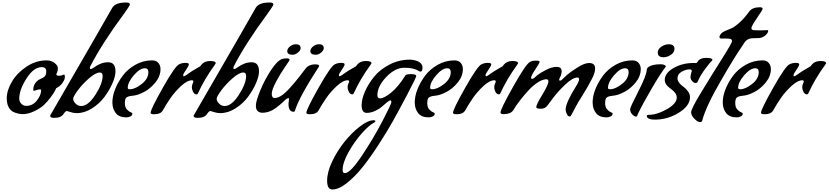

<svg xmlns="http://www.w3.org/2000/svg" viewBox="-20 -882 6629 1536"><path d="M86 13Q63 2 48.5 -26Q34 -54 34 -95Q34 -159 75.5 -229Q117 -299 192.5 -349Q268 -399 352 -399Q391 -399 417 -378Q443 -357 443 -336.5Q443 -316 437 -304Q431 -292 431 -288Q431 -276 450 -276Q469 -276 479 -281Q489 -286 491 -286Q499 -286 499 -265.5Q499 -245 479 -217.5Q459 -190 430 -177Q426 -169 419 -154.5Q412 -140 386 -104.5Q360 -69 330.5 -41.5Q301 -14 252.5 8.5Q204 31 164 31Q124 31 86 13ZM309 -159Q309 -167 300 -167Q287 -167 270.5 -161Q254 -155 252 -155Q246 -155 246 -164Q246 -203 274 -231Q285 -243 306 -251.5Q327 -260 338.5 -271.5Q350 -283 350 -311Q350 -345 314 -345Q250 -345 192 -254.5Q134 -164 134 -93Q134 -69 150.5 -52Q167 -35 190 -35Q242 -35 275.5 -78.5Q309 -122 309 -159Z M594 23Q568 23 543.5 14.5Q519 6 515 6Q504 6 489 29Q469 61 414 61Q381 61 381 45L382 41Q868 -799 877 -818Q901 -862 989 -862Q1019 -862 1019 -846Q1019 -837 972 -772Q796 -534 701 -349Q699 -345 699 -339Q699 -330 707 -330Q715 -330 734 -344Q789 -384 845 -384Q904 -384 904 -311Q904 -272 880 -216.5Q856 -161 816 -107Q776 -53 716 -15Q656 23 594 23ZM630 -34Q685 -34 743 -123.5Q801 -213 801 -275Q801 -302 779 -302Q746 -302 693.5 -256.5Q641 -211 603 -160Q565 -109 565 -90Q566 -84 569 -74.5Q572 -65 588.5 -49.5Q605 -34 630 -34Z M991 57Q933 57 906 22.5Q879 -12 879 -62.5Q879 -113 901 -168.5Q923 -224 961.5 -276Q1000 -328 1062.5 -363.5Q1125 -399 1197 -399Q1230 -399 1247 -378.5Q1264 -358 1264 -330Q1264 -272 1223 -222Q1182 -172 1132 -146Q1082 -120 1043.5 -116.5Q1005 -113 992 -102Q979 -91 979 -58Q979 -25 994 -8Q1009 9 1024 15Q1039 21 1039 27Q1039 41 1024 49Q1009 57 991 57ZM1167 -305Q1167 -336 1139 -336Q1099 -336 1050.5 -280Q1002 -224 1002 -179Q1002 -168 1019 -168Q1060 -168 1113.5 -210Q1167 -252 1167 -305Z M1527 -227Q1527 -240 1517 -240Q1478 -240 1428 -193.5Q1378 -147 1344 -97.5Q1310 -48 1282 2Q1265 32 1212 32Q1185 32 1185 20Q1185 -7 1283.5 -181.5Q1382 -356 1414 -368Q1436 -379 1463.5 -379Q1491 -379 1491 -367.5Q1491 -356 1468 -323Q1445 -290 1445 -281Q1445 -272 1452 -272Q1456 -272 1474 -284Q1518 -317 1582 -352L1591 -364Q1615 -394 1660.5 -394Q1706 -394 1706 -376Q1704 -371 1696 -360Q1617 -252 1563 -134Q1559 -127 1554 -127Q1535 -127 1525 -146.5Q1515 -166 1515 -184.5Q1515 -203 1527 -227Z M1742 23Q1716 23 1691.5 14.5Q1667 6 1663 6Q1652 6 1637 29Q1617 61 1562 61Q1529 61 1529 45L1530 41Q2016 -799 2025 -818Q2049 -862 2137 -862Q2167 -862 2167 -846Q2167 -837 2120 -772Q1944 -534 1849 -349Q1847 -345 1847 -339Q1847 -330 1855 -330Q1863 -330 1882 -344Q1937 -384 1993 -384Q2052 -384 2052 -311Q2052 -272 2028 -216.5Q2004 -161 1964 -107Q1924 -53 1864 -15Q1804 23 1742 23ZM1778 -34Q1833 -34 1891 -123.5Q1949 -213 1949 -275Q1949 -302 1927 -302Q1894 -302 1841.5 -256.5Q1789 -211 1751 -160Q1713 -109 1713 -90Q1714 -84 1717 -74.5Q1720 -65 1736.5 -49.5Q1753 -34 1778 -34Z M2292 -90Q2292 -97 2287 -97H2285L2270 -90Q2205 -27 2164 -3.5Q2123 20 2079 20Q2059 20 2043 8Q2027 -4 2027 -38Q2027 -72 2062 -158Q2097 -244 2149 -322.5Q2201 -401 2240 -411Q2253 -415 2275 -415Q2297 -415 2297 -403Q2297 -399 2261 -347.5Q2225 -296 2189.5 -230Q2154 -164 2154 -131Q2154 -98 2177 -98Q2220 -98 2276 -154Q2332 -210 2423 -331Q2448 -367 2503 -367Q2533 -367 2533 -355Q2533 -352 2530 -347Q2373 -105 2341 0Q2337 12 2331 12H2328Q2288 12 2288 -52ZM2348 -528Q2385 -528 2385 -496Q2385 -480 2364 -462Q2343 -444 2321 -444Q2278 -444 2278 -473Q2278 -493 2299.5 -510.5Q2321 -528 2348 -528ZM2533 -528Q2570 -528 2570 -496Q2570 -480 2549.5 -462Q2529 -444 2507 -444Q2463 -444 2463 -473Q2463 -493 2484.5 -510.5Q2506 -528 2533 -528Z M2773 -227Q2773 -240 2763 -240Q2724 -240 2674 -193.5Q2624 -147 2590 -97.5Q2556 -48 2528 2Q2511 32 2458 32Q2431 32 2431 20Q2431 -7 2529.5 -181.5Q2628 -356 2660 -368Q2682 -379 2709.5 -379Q2737 -379 2737 -367.5Q2737 -356 2714 -323Q2691 -290 2691 -281Q2691 -272 2698 -272Q2702 -272 2720 -284Q2764 -317 2828 -352L2837 -364Q2861 -394 2906.5 -394Q2952 -394 2952 -376Q2950 -371 2942 -360Q2863 -252 2809 -134Q2805 -127 2800 -127Q2781 -127 2771 -146.5Q2761 -166 2761 -184.5Q2761 -203 2773 -227Z M2739 503Q2782 503 2874.5 364.5Q2967 226 3039 88Q3111 -50 3111 -64.5Q3111 -79 3103 -79Q3095 -79 3076 -63.5Q3057 -48 3035.5 -29Q3014 -10 2980.5 5.5Q2947 21 2914 21Q2873 21 2873 -40Q2873 -89 2900 -150.5Q2927 -212 2974 -269.5Q3021 -327 3097 -366Q3173 -405 3260 -405Q3282 -405 3308 -397Q3360 -381 3360 -339Q3360 -309 3343 -309Q3338 -309 3326 -316Q3290 -340 3215 -340Q3140 -340 3069.5 -265.5Q2999 -191 2999 -120Q2999 -95 3020 -95Q3052 -95 3108.5 -140.5Q3165 -186 3221 -275Q3224 -289 3267 -289Q3310 -289 3310 -274Q3310 -263 3240.5 -130.5Q3171 2 3123 87.5Q3075 173 3007.5 277Q2940 381 2880 456Q2820 531 2755 582.5Q2690 634 2639 634Q2597 634 2597 564Q2597 494 2638 408.5Q2679 323 2736.5 251.5Q2794 180 2859 130Q2924 80 2968 80H2971Q2983 80 2983 87Q2983 94 2971 100Q2933 119 2874.5 184.5Q2816 250 2768.5 335Q2721 420 2721 478V479Q2721 503 2739 503Z M3410 57Q3352 57 3325 22.5Q3298 -12 3298 -62.5Q3298 -113 3320 -168.5Q3342 -224 3380.5 -276Q3419 -328 3481.5 -363.5Q3544 -399 3616 -399Q3649 -399 3666 -378.5Q3683 -358 3683 -330Q3683 -272 3642 -222Q3601 -172 3551 -146Q3501 -120 3462.5 -116.5Q3424 -113 3411 -102Q3398 -91 3398 -58Q3398 -25 3413 -8Q3428 9 3443 15Q3458 21 3458 27Q3458 41 3443 49Q3428 57 3410 57ZM3586 -305Q3586 -336 3558 -336Q3518 -336 3469.5 -280Q3421 -224 3421 -179Q3421 -168 3438 -168Q3479 -168 3532.5 -210Q3586 -252 3586 -305Z M3946 -227Q3946 -240 3936 -240Q3897 -240 3847 -193.5Q3797 -147 3763 -97.5Q3729 -48 3701 2Q3684 32 3631 32Q3604 32 3604 20Q3604 -7 3702.5 -181.5Q3801 -356 3833 -368Q3855 -379 3882.5 -379Q3910 -379 3910 -367.5Q3910 -356 3887 -323Q3864 -290 3864 -281Q3864 -272 3871 -272Q3875 -272 3893 -284Q3937 -317 4001 -352L4010 -364Q4034 -394 4079.5 -394Q4125 -394 4125 -376Q4123 -371 4115 -360Q4036 -252 3982 -134Q3978 -127 3973 -127Q3954 -127 3944 -146.5Q3934 -166 3934 -184.5Q3934 -203 3946 -227Z M4540 50Q4523 50 4514 29.5Q4505 9 4505 -5Q4505 -58 4586 -188Q4613 -232 4613 -247Q4613 -262 4599 -262Q4562 -262 4502 -205.5Q4442 -149 4400 -92L4358 -36Q4341 -12 4305.5 -12Q4270 -12 4270 -25Q4270 -45 4318.5 -124.5Q4367 -204 4367 -231Q4367 -239 4362.5 -243.5Q4358 -248 4353 -248Q4321 -248 4282 -222.5Q4243 -197 4209 -160Q4142 -87 4101 -24L4085 1Q4064 31 4009 31Q3984 31 3984 18Q3984 -9 4087 -192Q4190 -375 4221 -387Q4238 -397 4267.5 -397Q4297 -397 4297 -387.5Q4297 -378 4262.5 -326.5Q4228 -275 4228 -258Q4231 -251 4238 -251Q4245 -251 4253 -258Q4261 -265 4279 -280.5Q4297 -296 4345.5 -321.5Q4394 -347 4433.5 -347Q4473 -347 4473 -313Q4473 -289 4463 -269Q4453 -249 4453 -245Q4453 -237 4461.5 -237Q4470 -237 4477 -246Q4492 -261 4516.5 -283Q4541 -305 4598.5 -341.5Q4656 -378 4692 -378Q4741 -378 4741 -335Q4741 -299 4715.5 -251.5Q4690 -204 4681 -187.5Q4672 -171 4643.5 -125Q4615 -79 4605 -62.5Q4595 -46 4577.5 -12.5Q4560 21 4552 35.5Q4544 50 4540 50Z M4833 57Q4775 57 4748 22.5Q4721 -12 4721 -62.5Q4721 -113 4743 -168.5Q4765 -224 4803.5 -276Q4842 -328 4904.5 -363.5Q4967 -399 5039 -399Q5072 -399 5089 -378.5Q5106 -358 5106 -330Q5106 -272 5065 -222Q5024 -172 4974 -146Q4924 -120 4885.5 -116.5Q4847 -113 4834 -102Q4821 -91 4821 -58Q4821 -25 4836 -8Q4851 9 4866 15Q4881 21 4881 27Q4881 41 4866 49Q4851 57 4833 57ZM5009 -305Q5009 -336 4981 -336Q4941 -336 4892.5 -280Q4844 -224 4844 -179Q4844 -168 4861 -168Q4902 -168 4955.5 -210Q5009 -252 5009 -305Z M5069 51Q5055 51 5038 33.5Q5021 16 5021 -9Q5021 -23 5086.5 -150.5Q5152 -278 5154 -323Q5154 -337 5172 -349Q5204 -368 5267 -368Q5279 -368 5292.5 -363.5Q5306 -359 5306 -351Q5306 -347 5303 -344Q5265 -296 5192 -171Q5119 -46 5082 32Q5077 51 5069 51ZM5288 -424Q5244 -424 5242 -459V-460Q5242 -490 5271.5 -509Q5301 -528 5330 -528Q5374 -528 5376 -493Q5376 -463 5347 -443.5Q5318 -424 5288 -424Z M5154 47Q5154 39 5165 37Q5235 37 5314.5 -8Q5394 -53 5394 -102Q5394 -138 5346 -171.5Q5298 -205 5298 -242Q5298 -297 5368 -337.5Q5438 -378 5527 -378Q5543 -378 5548 -377.5Q5553 -377 5557.5 -383.5Q5562 -390 5568 -398Q5574 -406 5590 -412.5Q5606 -419 5628 -419Q5679 -419 5679 -404Q5679 -401 5678 -399Q5662 -385 5621 -330Q5580 -275 5561 -227Q5557 -218 5543.5 -218Q5530 -218 5517 -233.5Q5504 -249 5504 -263.5Q5504 -278 5509 -294.5Q5514 -311 5514 -314Q5514 -327 5498 -327Q5467 -327 5433.5 -308.5Q5400 -290 5400 -255Q5400 -221 5450 -186Q5469 -172 5484.5 -150Q5500 -128 5500 -104Q5500 -36 5411 19.5Q5322 75 5218 75Q5159 75 5154 47Z M6067 -639 6116 -641Q6126 -641 6126 -637Q6126 -633 6124 -627Q6122 -621 6115.5 -612Q6109 -603 6100 -596Q6076 -577 6040.5 -577Q6005 -577 5988.5 -575Q5972 -573 5960 -565Q5948 -557 5944 -553Q5940 -549 5930 -533Q5920 -517 5916 -511Q5863 -437 5744.5 -232Q5626 -27 5597 85Q5594 95 5578.5 95Q5563 95 5536 69Q5509 43 5509 16Q5509 -11 5590.5 -145Q5672 -279 5754 -408.5Q5836 -538 5836 -552.5Q5836 -567 5824 -570.5Q5812 -574 5782 -574H5749Q5736 -574 5736 -586Q5736 -598 5747.5 -611.5Q5759 -625 5782.5 -635Q5806 -645 5830.5 -655Q5855 -665 5894.5 -700Q5934 -735 5974 -790Q5999 -824 6060 -824Q6081 -824 6081 -811Q6081 -803 6036 -738Q5991 -673 5991 -656.5Q5991 -640 6021 -640Q6033 -639 6067 -639Z M5874 57Q5816 57 5789 22.5Q5762 -12 5762 -62.5Q5762 -113 5784 -168.5Q5806 -224 5844.5 -276Q5883 -328 5945.5 -363.5Q6008 -399 6080 -399Q6113 -399 6130 -378.5Q6147 -358 6147 -330Q6147 -272 6106 -222Q6065 -172 6015 -146Q5965 -120 5926.5 -116.5Q5888 -113 5875 -102Q5862 -91 5862 -58Q5862 -25 5877 -8Q5892 9 5907 15Q5922 21 5922 27Q5922 41 5907 49Q5892 57 5874 57ZM6050 -305Q6050 -336 6022 -336Q5982 -336 5933.5 -280Q5885 -224 5885 -179Q5885 -168 5902 -168Q5943 -168 5996.5 -210Q6050 -252 6050 -305Z M6410 -227Q6410 -240 6400 -240Q6361 -240 6311 -193.5Q6261 -147 6227 -97.5Q6193 -48 6165 2Q6148 32 6095 32Q6068 32 6068 20Q6068 -7 6166.5 -181.5Q6265 -356 6297 -368Q6319 -379 6346.5 -379Q6374 -379 6374 -367.5Q6374 -356 6351 -323Q6328 -290 6328 -281Q6328 -272 6335 -272Q6339 -272 6357 -284Q6401 -317 6465 -352L6474 -364Q6498 -394 6543.5 -394Q6589 -394 6589 -376Q6587 -371 6579 -360Q6500 -252 6446 -134Q6442 -127 6437 -127Q6418 -127 6408 -146.5Q6398 -166 6398 -184.5Q6398 -203 6410 -227Z"/></svg>

Font: Condiment
Style: Regular
Weight: 400
Designer: Angel Koziupa, Alejandro Paul
Foundry: Angel Koziupa, Alejandro Paul
Version: Version 1.001